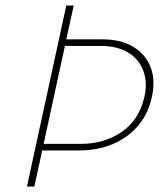

<svg xmlns="http://www.w3.org/2000/svg" viewBox="-20 -678 604 698"><path d="M78 0 221 -658H248L221 -535H352Q421 -535 466 -507Q511 -479 528.5 -431Q546 -383 531 -321Q517 -260 479 -217.5Q441 -175 387 -153Q333 -131 267 -131H123L128 -155H274Q360 -155 422.5 -198.5Q485 -242 504 -322Q517 -375 502 -418Q487 -461 447.5 -486Q408 -511 345 -511H216L105 0Z"/></svg>

Font: Ysabeau Infant Thin
Style: Italic
Weight: 250
Italic angle: -12°
Designer: Christian Thalmann (Catharsis Fonts)
Version: Version 2.001;gftools[0.9.30]; featfreeze: ss01,ss02,lnum